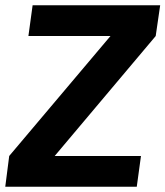

<svg xmlns="http://www.w3.org/2000/svg" viewBox="-21 -710 629 730"><path d="M187 -117H515L499 0H-1L14 -117L399 -573H87L103 -690H588L571 -573Z"/></svg>

Font: Exo 2.0
Style: Bold Italic
Weight: 700
Italic angle: -8°
Designer: Natanael Gama
Version: Version 1.001;PS 001.001;hotconv 1.0.70;makeotf.lib2.5.58329